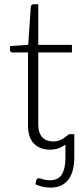

<svg xmlns="http://www.w3.org/2000/svg" viewBox="-20 -692 390 898"><path d="M286 -16Q271 -4.5 253 1.8Q235 8 214 8Q166.5 8 138.8 -20.2Q111 -48.5 111 -106.5V-446.5H39.5Q34 -446.5 30.5 -449.5Q27 -452.5 27 -458V-476.5L112 -482.5L124 -660.5Q125 -665 128 -668.5Q131 -672 136.5 -672H159V-482H316.5V-446.5H159V-109Q159 -88.5 164.2 -73.5Q169.5 -58.5 178.8 -49Q188 -39.5 200.5 -35Q213 -30.5 227.5 -30.5Q246 -30.5 259 -35.8Q272 -41 281 -47.5Q290 -54 296 -59.2Q302 -64.5 306 -64.5H327.5V43.5Q327.5 73.5 321.5 99.5Q315.5 125.5 302.2 144.5Q289 163.5 267.8 174.5Q246.5 185.5 215.5 185.5Q198 185.5 181.2 181.8Q164.5 178 145.5 170L149.5 151.5Q151.5 144.5 155 143Q158.5 141.5 161.5 141.5Q166.5 141.5 180 146.2Q193.5 151 213.5 151Q253.5 151 269.8 123Q286 95 286 46.5Z"/></svg>

Font: Lato 2
Style: Regular
Weight: 300
Designer: Lukasz Dziedzic with Adam Twardoch and Botio Nikoltchev
Foundry: tyPoland Lukasz Dziedzic
Version: Version 2.015; 2015-08-06; http://www.latofonts.com/